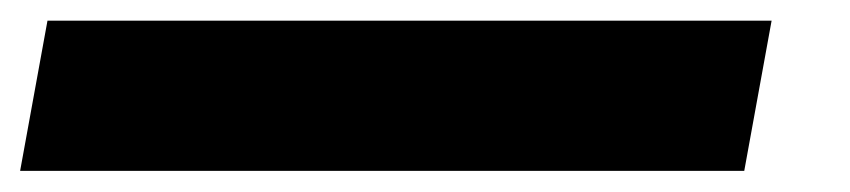

<svg xmlns="http://www.w3.org/2000/svg" viewBox="-102 1 823 186"><path d="M-82.5 166.5H619L645.5 21H-56Z"/></svg>

Font: Anybody UltraCondensed Thin Black
Style: Italic
Weight: 900
Italic angle: -10°
Version: Version 1.111